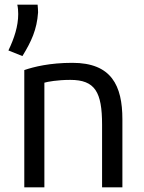

<svg xmlns="http://www.w3.org/2000/svg" viewBox="-20 -800 616 822"><path d="M54 -780C57 -768 58 -752 58 -740C58 -688 41 -636 16 -584L76 -560C114 -622 138 -673 143 -747C143 -758 142 -768 141 -780ZM84 2H170V-446C183 -450 226 -458 281 -458C387 -458 417 -406 417 -266V2H504V-289C504 -434 457 -531 290 -531C193 -531 125 -514 84 -500Z"/></svg>

Font: Repo
Style: Regular
Weight: 400
Designer: Stefan Peev
Foundry: Context Ltd
Version: Version 0.000